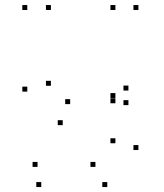

<svg xmlns="http://www.w3.org/2000/svg" viewBox="-20 -544 660 774"><path d="M412.5 210V190H392.5V210ZM538 60.8V40.8H518V60.8ZM538 -503.7V-523.7H518V-503.7ZM445.2 -503.7V-523.7H425.2V-503.7ZM445.2 -148.8V-168.8H425.2V-148.8ZM445.2 -127.7V-147.7H425.2V-127.7ZM445.2 33.5V13.5H425.2V33.5ZM364.7 128.8V108.8H344.7V128.8ZM131.3 128.8V108.8H111.3V128.8ZM146.3 210V190H126.3V210ZM497.7 -120.2V-140.2H477.7V-120.2ZM497.7 -179V-199H477.7V-179ZM262.8 -124.3V-144.3H242.8V-124.3ZM185.2 -198.2V-218.2H165.2V-198.2ZM185.2 -503.7V-523.7H165.2V-503.7ZM90 -503.7V-523.7H70V-503.7ZM90 -174.7V-194.7H70V-174.7ZM232.8 -39.5V-59.5H212.8V-39.5Z"/></svg>

Font: Monaspace Krypton Dots Var
Style: Regular
Weight: 400
Designer: Riley Cran and the Lettermatic Team
Version: Version 1.100 (Monaspace Krypton Dots)